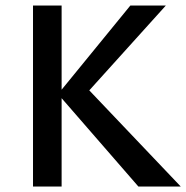

<svg xmlns="http://www.w3.org/2000/svg" viewBox="-20 -678 677 698"><path d="M483 0 191 -336 454 -658H583L278 -320L286 -369L637 0ZM100 0V-658H204V0Z"/></svg>

Font: Ysabeau SC SemiBold
Style: Regular
Weight: 600
Designer: Christian Thalmann (Catharsis Fonts)
Version: Version 2.001;gftools[0.9.30]; featfreeze: smcp